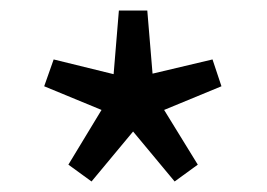

<svg xmlns="http://www.w3.org/2000/svg" viewBox="-20 -816 507 365"><path d="M154 -471 233 -566 312 -471 356 -503 292 -607 401 -652 384 -703 270 -676 260 -796H206L196 -675L82 -703L64 -652L173 -607L110 -503Z"/></svg>

Font: Source Han Sans CN Regular
Style: Regular
Weight: 400
Designer: Ryoko NISHIZUKA (kana & ideographs); Paul D. Hunt (Latin, Greek & Cyrillic); Wenlong ZHANG (bopomofo); Sandoll Communica
Foundry: Adobe Systems Incorporated
Version: Version 1.004;PS 1.004;hotconv 1.0.82;makeotf.lib2.5.63406